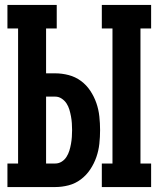

<svg xmlns="http://www.w3.org/2000/svg" viewBox="-20 -755 640 775"><path d="M391 0V-95H434V-640H391V-735H590V-640H547V-95H590V0ZM10 0V-95H53V-640H10V-735H209V-640H166V-459H203Q230 -459 257 -452Q284 -445 306.5 -428.5Q329 -412 344.5 -388.5Q360 -365 369 -339Q378 -313 381 -285Q384 -257 384 -230Q384 -202 381 -174.5Q378 -147 369 -121Q360 -95 344.5 -71.5Q329 -48 306.5 -31Q284 -14 257 -7Q230 0 203 0ZM203 -95Q217 -95 229 -102.5Q241 -110 248.5 -122Q256 -134 260 -147Q264 -160 266.5 -174Q269 -188 270 -202Q271 -216 271 -230Q271 -244 270 -258Q269 -272 266.5 -285.5Q264 -299 260 -312.5Q256 -326 248.5 -337.5Q241 -349 229 -357Q217 -365 203 -365H166V-95Z"/></svg>

Font: Iosevka HT Extrabold Extended
Style: Regular
Weight: 800
Width: 7
Monospace: yes
Designer: Belleve Invis
Foundry: Belleve Invis
Version: Version 32.3.0; ttfautohint (v1.8.4)